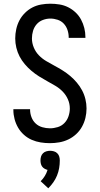

<svg xmlns="http://www.w3.org/2000/svg" viewBox="-20 -763 540 1034"><path d="M249 8Q224 8 199 4Q174 0 151 -10Q128 -20 109 -37Q90 -54 77.5 -75.5Q65 -97 58.5 -121.5Q52 -146 52 -171V-175H142V-173Q142 -152 149.5 -132Q157 -112 172 -98Q187 -84 207.5 -78Q228 -72 249 -72Q270 -72 291 -78.5Q312 -85 327 -100.5Q342 -116 349 -137Q356 -158 356 -179Q356 -205 345.5 -228.5Q335 -252 317.5 -270Q300 -288 278 -301Q256 -314 234 -326Q212 -338 190.5 -351.5Q169 -365 149.5 -381.5Q130 -398 113.5 -417.5Q97 -437 85.5 -459Q74 -481 68 -506Q62 -531 62 -556Q62 -581 67.5 -606Q73 -631 84.5 -653Q96 -675 114 -693Q132 -711 154 -722.5Q176 -734 201 -738.5Q226 -743 251 -743Q276 -743 300.5 -739Q325 -735 347 -724Q369 -713 387 -696Q405 -679 416.5 -657.5Q428 -636 434 -612Q440 -588 440 -563V-559H350V-562Q350 -582 343.5 -601.5Q337 -621 323.5 -635.5Q310 -650 290.5 -656.5Q271 -663 251 -663Q231 -663 211 -655.5Q191 -648 177.5 -632.5Q164 -617 158 -597Q152 -577 152 -556Q152 -531 162 -507Q172 -483 189.5 -465Q207 -447 229 -434Q251 -421 273.5 -409Q296 -397 317.5 -383.5Q339 -370 358 -354Q377 -338 393.5 -318.5Q410 -299 422 -276.5Q434 -254 440 -229Q446 -204 446 -179Q446 -153 440 -128Q434 -103 421.5 -80.5Q409 -58 390 -40.5Q371 -23 348 -12Q325 -1 299.5 3.5Q274 8 249 8ZM240 251 199 213Q212 200 221.5 184.5Q231 169 236 152Q228 150 220 145.5Q212 141 207 134Q202 127 200 118.5Q198 110 198 101Q198 90 201 80Q204 70 211.5 62.5Q219 55 229.5 52Q240 49 250 49Q260 49 270.5 52Q281 55 288.5 62.5Q296 70 299 80Q302 90 302 101Q302 122 298.5 142.5Q295 163 287 182.5Q279 202 267 219Q255 236 240 251Z"/></svg>

Font: Iosevka Curly Medium
Style: Regular
Weight: 500
Monospace: yes
Designer: Belleve Invis
Foundry: Belleve Invis
Version: Version 22.1.2; ttfautohint (v1.8.4)